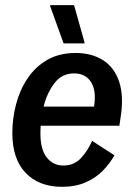

<svg xmlns="http://www.w3.org/2000/svg" viewBox="-20 -720 523 752"><path d="M222.5 11.7Q133.3 11.7 80.8 -42.5Q28.3 -96.7 28.3 -199.2Q28.3 -255.8 42.9 -311.7Q57.5 -367.5 87.9 -412.9Q118.3 -458.3 165 -485.4Q211.7 -512.5 276.7 -512.5Q339.2 -512.5 383.8 -484.2Q428.3 -455.8 447.1 -398.8Q465.8 -341.7 451.7 -255.8L447.5 -227.5H139.2Q138.3 -212.5 138.3 -198.3Q138.3 -134.2 163.3 -102.9Q188.3 -71.7 228.3 -71.7Q270.8 -71.7 297.9 -101.7Q325 -131.7 340.8 -168.3L428.3 -111.7Q410 -79.2 382.1 -50.8Q354.2 -22.5 314.6 -5.4Q275 11.7 222.5 11.7ZM270 -432.5Q221.7 -432.5 192.5 -393.3Q163.3 -354.2 150.8 -302.5H348.3Q358.3 -364.2 336.7 -398.3Q315 -432.5 270 -432.5ZM229.2 -550 176.7 -695V-700H270L310.8 -555V-550Z"/></svg>

Font: Familjen Grotesk Medium
Style: Italic
Weight: 500
Italic angle: -9.46201°
Designer: Anders Wikstroem, Jonas Baeckman, Matilda Gysing, Kristian Moeller
Foundry: Familjen STHLM AB
Version: Version 2.002; ttfautohint (v1.8.4.7-5d5b)